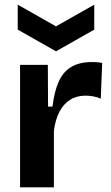

<svg xmlns="http://www.w3.org/2000/svg" viewBox="-20 -803 474 823"><path d="M66 0V-254V-525H185L186 -346H205Q213 -413 232.5 -455Q252 -497 287 -517Q322 -537 374 -537Q383 -537 393.5 -536.5Q404 -536 418 -533L412 -380Q397 -387 379 -390Q361 -393 347 -393Q308 -393 280 -375Q252 -357 234.5 -323.5Q217 -290 211 -242V0ZM56 -783 220 -690 384 -783V-676L220 -583L56 -676Z"/></svg>

Font: Bricolage Grotesque
Style: Bold
Weight: 700
Designer: Mathieu Triay
Foundry: Atelier Triay
Version: Version 1.001;gftools[0.9.33.dev8+g029e19f]